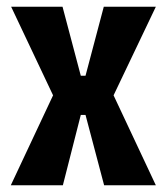

<svg xmlns="http://www.w3.org/2000/svg" viewBox="-20 -548 493 568"><path d="M12 0 137 -266 13 -528H165L219 -324H233L287 -528H441L316 -266L441 0H288L233 -208H219L166 0Z"/></svg>

Font: Bricolage Grotesque 10pt Condensed Bricolage Grotesque 10pt Condensed Regular
Style: Bold
Weight: 700
Width: 3
Designer: Mathieu Triay
Foundry: Atelier Triay
Version: Version 1.000; ttfautohint (v1.8.4.7-5d5b);gftools[0.9.32]